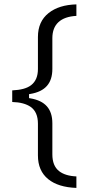

<svg xmlns="http://www.w3.org/2000/svg" viewBox="-20 -727 419 897"><path d="M224.6 -150.9C224.6 -217.8 191.4 -255.9 121.6 -267.6L115.7 -268.6V-274.9V-280.8V-287.1L121.6 -288.1C191.4 -299.8 224.6 -337.9 224.6 -404.8V-548.8C224.6 -613.3 263.2 -648.9 336.9 -652.8V-706.5C282.7 -705.1 239.7 -691.9 207 -666C173.8 -639.6 157.2 -602.5 157.2 -554.2V-404.8C157.2 -371.1 147 -346.2 126 -329.6C106.4 -314 76.7 -306.6 37.1 -304.7V-250.5C74.2 -249.5 103 -241.7 123.5 -227.5C146 -211.4 157.2 -185.5 157.2 -148.9V-1C157.2 47.4 173.3 84 205.1 109.9C236.3 135.3 280.3 148.9 336.9 150.9V97.2C302.2 95.7 274.9 87.4 255.9 72.3C234.9 55.7 224.6 29.8 224.6 -5.9Z"/></svg>

Font: Sahel Light
Style: Regular
Weight: 300
Foundry: Saber Rastikerdar (saber.rastikerdar@gmail.com)
Version: Version 3.4.0